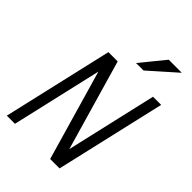

<svg xmlns="http://www.w3.org/2000/svg" viewBox="-270 -1067 1184 1184"><g transform="rotate(45 322.5 -475.0)"><path d="M19 0 185 -720H266L441 -114L434 -112L574 -720H645L479 0H397L222 -606L230 -608L90 0ZM418 -793H353L481 -950H595Z"/></g></svg>

Font: Instrument Sans SemiCondensed
Style: Italic
Weight: 400
Width: 4
Italic angle: -13°
Designer: Rodrigo Fuenzalida
Foundry: fragTYPE
Version: Version 1.000;gftools[0.9.28]